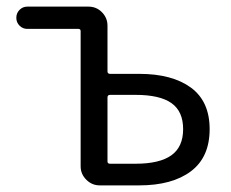

<svg xmlns="http://www.w3.org/2000/svg" viewBox="-20 -560 699 580"><path d="M281.2 0Q257.8 0 240.7 -17.1Q223.6 -34.2 223.6 -57.6V-465.8Q223.6 -472.7 216.8 -472.7H62.5Q48.8 -472.7 39.1 -482.4Q29.3 -492.2 29.3 -506.3Q29.3 -520.5 39.1 -530.3Q48.8 -540 62.5 -540H247.1Q271.5 -540 288.1 -522.9Q304.7 -505.9 304.7 -482.4V-344.7Q304.7 -336.9 312.5 -336.9H400.4Q500 -336.9 556.6 -295.4Q613.3 -253.9 613.3 -169.9Q613.3 -85 556.6 -42.5Q500 0 400.4 0ZM304.7 -72.3Q304.7 -65.4 312.5 -65.4H389.6Q461.9 -65.4 497.6 -90.8Q533.2 -116.2 533.2 -169.9Q533.2 -223.6 498 -248.5Q462.9 -273.4 389.6 -273.4H312.5Q304.7 -273.4 304.7 -265.6Z"/></svg>

Font: Gen Jyuu Gothic P Normal
Style: Regular
Weight: 300
Designer: [Source Han Sans]
Ryoko NISHIZUKA  (kana & ideographs); Paul D. Hunt (Latin, Greek & Cyrillic); Wenlong ZHANG  (bopomofo
Version: Version 1.002.20150607